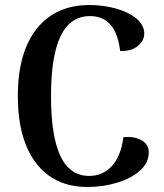

<svg xmlns="http://www.w3.org/2000/svg" viewBox="-20 -730 651 764"><path d="M51 -348Q51 -521 126 -615.5Q201 -710 336 -710Q391 -710 441.5 -696Q492 -682 523 -656Q554 -630 554 -596Q554 -568 528.5 -547Q503 -526 458 -527Q442 -666 338 -666Q260 -666 221.5 -587Q183 -508 183 -348Q183 -188 220.5 -109Q258 -30 335 -30Q389 -30 425 -69Q461 -108 471 -184Q477 -185 490 -185Q524 -185 548 -169Q572 -153 572 -124Q572 -82 537 -51Q502 -20 446 -3Q390 14 328 14Q197 14 124 -80.5Q51 -175 51 -348Z"/></svg>

Font: Arima Madurai ExtraBold
Style: Regular
Weight: 800
Designer: Joana Correia and Natanael Gama
Foundry: NDISCOVER
Version: Version 1.020